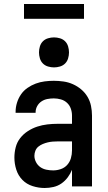

<svg xmlns="http://www.w3.org/2000/svg" viewBox="-20 -932 540 960"><path d="M203 8Q173 8 143 -1.5Q113 -11 92 -32.5Q71 -54 61.5 -83.5Q52 -113 52 -144Q52 -170 58.5 -195.5Q65 -221 81 -241.5Q97 -262 119.5 -276.5Q142 -291 166.5 -299Q191 -307 217 -310Q243 -313 269 -313H340V-354Q340 -372 334 -389Q328 -406 315 -418Q302 -430 284.5 -435Q267 -440 249 -440Q233 -440 217 -437Q201 -434 187.5 -425Q174 -416 166 -401.5Q158 -387 158 -371V-368H58V-373Q58 -396 65 -418.5Q72 -441 85 -460Q98 -479 117.5 -492.5Q137 -506 158.5 -514Q180 -522 203 -525Q226 -528 249 -528Q273 -528 297.5 -524.5Q322 -521 344.5 -511Q367 -501 386 -485Q405 -469 417.5 -448Q430 -427 435 -402.5Q440 -378 440 -354V0H340V-83Q332 -63 318.5 -45Q305 -27 287 -14.5Q269 -2 247 3Q225 8 203 8ZM246 -80Q265 -80 284 -86.5Q303 -93 316 -107.5Q329 -122 334.5 -141Q340 -160 340 -180V-225H269Q256 -225 243.5 -224Q231 -223 218.5 -220Q206 -217 194 -212Q182 -207 172 -199Q162 -191 157 -178.5Q152 -166 152 -153Q152 -137 160 -121.5Q168 -106 181.5 -96.5Q195 -87 212 -83.5Q229 -80 246 -80ZM250 -595Q235 -595 220 -599.5Q205 -604 194.5 -614.5Q184 -625 179.5 -640Q175 -655 175 -670Q175 -685 179.5 -700Q184 -715 194.5 -725.5Q205 -736 220 -740.5Q235 -745 250 -745Q265 -745 280 -740.5Q295 -736 305.5 -725.5Q316 -715 320.5 -700Q325 -685 325 -670Q325 -655 320.5 -640Q316 -625 305.5 -614.5Q295 -604 280 -599.5Q265 -595 250 -595ZM100 -838V-912H400V-838Z"/></svg>

Font: Iosevka Term Curly Semibold
Style: Regular
Weight: 600
Designer: Belleve Invis
Foundry: Belleve Invis
Version: Version 32.3.0